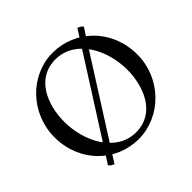

<svg xmlns="http://www.w3.org/2000/svg" viewBox="-157 -839 1040 1040"><g transform="rotate(-45 363.5 -319.0)"><path d="M347.7 -615.2C499 -615.2 584 -453.1 584 -301.8C584 -169.9 524.4 -26.4 377.9 -26.4C226.6 -26.4 142.6 -190.4 142.6 -341.8C142.6 -472.7 201.2 -615.2 347.7 -615.2ZM45.9 -320.3C45.9 -127 190.4 9.8 362.3 9.8C534.2 9.8 680.7 -137.7 680.7 -320.3C680.7 -514.6 534.2 -651.4 362.3 -651.4C190.4 -651.4 45.9 -502.9 45.9 -320.3ZM552.7 -651.4 144.5 -9.8C140.6 -3.9 164.1 9.8 172.9 12.7L581.1 -629.9C585 -635.7 561.5 -649.4 552.7 -651.4Z"/></g></svg>

Font: Crimson
Style: Roman
Weight: 400
Version: Version 0.2